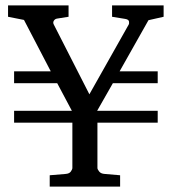

<svg xmlns="http://www.w3.org/2000/svg" viewBox="-20 -691 636 711"><path d="M585.9 -628.9 529.8 -616.2 422.9 -426.8H564V-382.8H397.9L339.8 -280.8H564V-236.8H340.8V-68.8Q340.8 -64 347.2 -55.9Q353.5 -47.9 367.2 -46.9L424.8 -42V0H164.1V-42L223.1 -46.9Q236.8 -47.9 242.4 -55.9Q248 -64 248 -68.8V-236.8H32.2V-280.8H246.1L191.9 -382.8H32.2V-426.8H168L68.8 -617.2L9.8 -628.9V-670.9H233.9V-628.9L190.9 -622.1Q183.1 -620.6 179.2 -614Q175.3 -607.4 179.2 -600.1L311 -341.8L456.1 -599.1Q459 -603.5 457.8 -611.3Q456.5 -619.1 442.9 -621.1L395 -628.9V-670.9H585.9Z"/></svg>

Font: Eeyek
Style: Regular
Weight: 400
Designer: Pravabati Chingangbam and Tabish
Foundry: SIL International
Version: Version 2.000